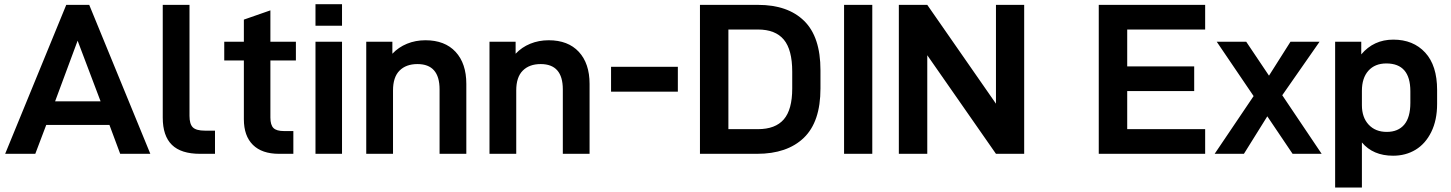

<svg xmlns="http://www.w3.org/2000/svg" viewBox="-20 -713 6726 890"><path d="M487.3 -133.8H194.3L143.6 0H3.9L287.1 -690.4H393.6L676.8 0H537.1ZM446.3 -243.2 339.8 -524.4 235.4 -243.2Z M734.4 -168V-690.4H858.4V-175.8Q858.4 -137.7 874 -122.6Q889.6 -107.4 929.7 -107.4H976.6V0H907.2Q819.3 0 776.9 -41.5Q734.4 -83 734.4 -168Z M1233.4 -432.6V-168Q1233.4 -133.8 1247.6 -119.6Q1261.7 -105.5 1295.9 -105.5H1339.8V0H1273.4Q1194.3 0 1152.3 -41.5Q1110.4 -83 1110.4 -160.2V-432.6H1019.5V-519.5H1110.4V-622.1L1233.4 -665V-519.5H1351.6V-432.6Z M1442.4 -693.4H1565.4V-593.8H1442.4ZM1442.4 -519.5H1565.4V0H1442.4Z M1677.7 -519.5H1798.8V-463.9Q1827.1 -494.1 1866.7 -510.3Q1906.2 -526.4 1952.1 -526.4Q2042 -526.4 2091.8 -472.7Q2141.6 -418.9 2141.6 -324.2V0H2017.6V-298.8Q2017.6 -416 1915 -416Q1862.3 -416 1832 -385.7Q1801.8 -355.5 1801.8 -293.9V0H1677.7Z M2249 -519.5H2370.1V-463.9Q2398.4 -494.1 2438 -510.3Q2477.5 -526.4 2523.4 -526.4Q2613.3 -526.4 2663.1 -472.7Q2712.9 -418.9 2712.9 -324.2V0H2588.9V-298.8Q2588.9 -416 2486.3 -416Q2433.6 -416 2403.3 -385.7Q2373 -355.5 2373 -293.9V0H2249Z M2812.5 -403.3H3122.1V-288.1H2812.5Z M3224.6 -690.4H3494.1Q3631.8 -690.4 3707.5 -616.2Q3783.2 -542 3783.2 -387.7V-302.7Q3783.2 -148.4 3706.1 -74.2Q3628.9 0 3489.3 0H3224.6ZM3493.2 -114.3Q3574.2 -114.3 3613.3 -159.7Q3652.3 -205.1 3652.3 -302.7V-380.9Q3652.3 -482.4 3613.3 -529.3Q3574.2 -576.2 3493.2 -576.2H3356.4V-114.3Z M3892.6 -690.4H4023.4V0H3892.6Z M4727.5 -690.4V0H4596.7L4278.3 -457V0H4146.5V-690.4H4278.3L4596.7 -232.4V-690.4Z M5205.1 -576.2V-405.3H5515.6V-291H5205.1V-114.3H5566.4V0H5073.2V-690.4H5566.4V-576.2Z M5971.7 0 5854.5 -173.8 5746.1 0H5610.4L5791 -267.6L5620.1 -519.5H5756.8L5862.3 -362.3L5961.9 -519.5H6096.7L5923.8 -271.5L6106.4 0Z M6168.9 -519.5H6290V-460.9Q6347.7 -529.3 6438.5 -529.3Q6531.2 -529.3 6586.4 -469.2Q6641.6 -409.2 6641.6 -295.9V-231.4Q6641.6 -156.2 6614.7 -101.6Q6587.9 -46.9 6542 -19Q6496.1 8.8 6437.5 8.8Q6344.7 8.8 6293 -52.7V156.2H6168.9ZM6517.6 -236.3V-290Q6517.6 -418.9 6406.2 -418.9Q6353.5 -418.9 6323.2 -385.3Q6293 -351.6 6293 -292V-225.6Q6293 -168.9 6324.2 -135.3Q6355.5 -101.6 6408.2 -101.6Q6460.9 -101.6 6489.3 -135.3Q6517.6 -168.9 6517.6 -236.3Z"/></svg>

Font: Altinn-DIN Exp
Style: DINExp-Bold
Weight: 700
Width: 7
Designer: Charles Nix
Foundry: Altinn
Version: Version 2.00